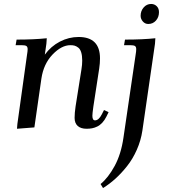

<svg xmlns="http://www.w3.org/2000/svg" viewBox="-20 -637 845 960"><path d="M482.9 283.2Q521 252 553.2 192.9Q585.4 133.8 597.2 51.8L658.2 -363.8Q661.1 -380.4 661.1 -391.1Q661.1 -402.8 654.8 -407Q648.4 -411.1 630.9 -411.1H600.1L605 -439Q693.4 -439 756.8 -445.8L754.9 -418L691.9 16.1Q684.6 65.4 664.1 111.8Q643.6 158.2 615.2 193.8Q586.9 229.5 556.9 256.6Q526.9 283.7 495.1 303.2ZM683.1 -558.1Q683.1 -582 698.2 -599.6Q713.4 -617.2 735.8 -617.2Q752 -617.2 763.4 -606.2Q774.9 -595.2 774.9 -576.2Q774.9 -551.3 759.8 -534.2Q744.6 -517.1 721.2 -517.1Q705.1 -517.1 694.1 -529.8Q683.1 -542.5 683.1 -558.1ZM58.1 -411.1 63 -439Q150.4 -439 213.9 -445.8L211.9 -418L204.1 -363.8Q234.9 -405.8 279.5 -429Q324.2 -452.1 373 -452.1Q480 -452.1 480 -345.2Q480 -320.3 476.1 -294.9L446.8 -104Q441.9 -68.8 441.9 -58.1Q441.9 -35.2 455.1 -35.2Q473.6 -35.2 488.8 -64.9L500 -86.9L522.9 -76.2L512.2 -54.2Q502.9 -35.6 491.2 -23.2Q479.5 -10.7 466.3 -4.4Q453.1 2 440.4 4.4Q427.7 6.8 413.1 6.8Q384.3 6.8 368.7 -7.1Q353 -21 353 -47.9Q353 -71.8 357.9 -105L387.2 -290Q391.1 -313 391.1 -334Q391.1 -358.9 386 -375.2Q380.9 -391.6 371.3 -398.9Q361.8 -406.2 353 -408.7Q344.2 -411.1 332 -411.1Q287.6 -411.1 242.7 -364.3Q197.8 -317.4 187 -244.1L151.9 0L64.9 6.8L66.9 -17.1L115.2 -363.8Q118.2 -380.9 118.2 -391.1Q118.2 -402.8 111.8 -407Q105.5 -411.1 87.9 -411.1Z"/></svg>

Font: Dihjauti S
Style: Bold Italic
Weight: 700
Italic angle: -9°
Designer: T. Christopher White
Version: Version 3.0.0